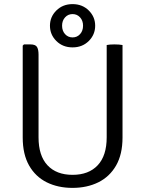

<svg xmlns="http://www.w3.org/2000/svg" viewBox="-20 -902 706 934"><path d="M576 -233Q576 -151.5 544.8 -97Q513.5 -42.5 458.5 -15.2Q403.5 12 332.5 12Q262 12 207.2 -15.2Q152.5 -42.5 121.5 -97Q90.5 -151.5 90.5 -233V-680L96.5 -686H127.5Q152.5 -686 160 -673.5Q167.5 -661 167.5 -636.5V-234Q167.5 -144.5 211 -98Q254.5 -51.5 333 -51.5Q411.5 -51.5 455.2 -98Q499 -144.5 499 -234V-683Q513.5 -686 536.5 -686Q560 -686 576 -683ZM223 -777Q223 -820 254.2 -851Q285.5 -882 333 -882Q380.5 -882 411.8 -851Q443 -820 443 -777Q443 -733.5 411.8 -702.5Q380.5 -671.5 333 -671.5Q285.5 -671.5 254.2 -702.5Q223 -733.5 223 -777ZM282 -777Q282 -752 296.5 -736Q311 -720 333 -720Q355 -720 369.5 -736Q384 -752 384 -777Q384 -801.5 369.5 -817.5Q355 -833.5 333 -833.5Q311 -833.5 296.5 -817.5Q282 -801.5 282 -777Z"/></svg>

Font: Signika SC Light
Style: Regular
Weight: 300
Designer: Anna Giedryś
Foundry: Anna Giedryś
Version: Version 2.000; ttfautohint (v1.8.3) -l 8 -r 50 -G 200 -x 9 -